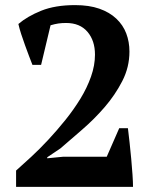

<svg xmlns="http://www.w3.org/2000/svg" viewBox="-20 -732 605 752"><path d="M141 -478H107Q101 -493 93.5 -513Q86 -533 78 -555Q70 -577 63 -598.5Q56 -620 52 -638Q87 -668 141.5 -690Q196 -712 274 -712Q329 -712 369 -698Q409 -684 435.5 -659Q462 -634 474.5 -601Q487 -568 487 -530Q487 -469 459 -414.5Q431 -360 390 -312.5Q349 -265 302 -224.5Q255 -184 217 -151L165 -116V-112L226 -118H398L447 -230H481Q484 -206 487.5 -174Q491 -142 494 -109.5Q497 -77 499 -47.5Q501 -18 501 0H43V-64Q69 -87 102 -117.5Q135 -148 169 -184.5Q203 -221 236 -262Q269 -303 295 -345.5Q321 -388 336.5 -432Q352 -476 352 -518Q352 -573 322.5 -607.5Q293 -642 239 -642Q222 -642 208.5 -640Q195 -638 178 -633Z"/></svg>

Font: PT Serif
Style: Bold
Weight: 700
Designer: A.Korolkova, O.Umpeleva, V.Yefimov
Foundry: ParaType Ltd
Version: Version 1.000W OFL; ttfautohint (v1.6)